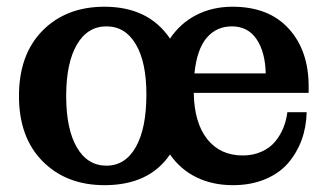

<svg xmlns="http://www.w3.org/2000/svg" viewBox="-20 -538 972 568"><path d="M289.1 9.8Q176.3 9.8 106.2 -60.8Q36.1 -131.3 36.1 -253.9Q36.1 -377 106 -447.5Q175.8 -518.1 289.1 -518.1Q419.4 -518.1 482.9 -423.8Q513.7 -469.7 561.3 -493.9Q608.9 -518.1 668 -518.1Q774.9 -518.1 834 -453.4Q893.1 -388.7 893.1 -282.2V-263.2H553.2Q554.7 -174.8 593 -126.5Q631.3 -78.1 698.2 -78.1Q729 -78.1 753.9 -89.4Q778.8 -100.6 794.2 -119.4Q809.6 -138.2 818.4 -160.2Q827.1 -182.1 830.1 -206.1H887.2Q886.2 -161.6 872.1 -123.3Q857.9 -85 831.8 -54.9Q805.7 -24.9 763.9 -7.6Q722.2 9.8 668.9 9.8Q608.9 9.8 561.3 -13.4Q513.7 -36.6 482.9 -81.1Q421.4 9.8 289.1 9.8ZM294.9 -47.9Q350.6 -47.9 381.8 -103Q413.1 -158.2 413.1 -258.8Q413.1 -354 381.8 -407Q350.6 -460 294.9 -460Q238.8 -460 207.3 -405.8Q175.8 -351.6 175.8 -253.9Q175.8 -156.2 207.3 -102.1Q238.8 -47.9 294.9 -47.9ZM766.1 -320.8Q764.6 -384.3 739 -422.1Q713.4 -460 666 -460Q620.1 -460 591.3 -426Q562.5 -392.1 555.2 -320.8Z"/></svg>

Font: Montagu Slab 144pt Medium
Style: Regular
Weight: 500
Designer: Florian Karsten
Foundry: Florian Karsten
Version: Version 1.000